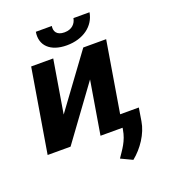

<svg xmlns="http://www.w3.org/2000/svg" viewBox="-166 -853 1035 1179"><g transform="rotate(-20 351.5 -264.0)"><path d="M193.5 -199.6 251.1 -545.5H106.9L16 0H165.8L419.4 -346.9L361.5 0H505.7L503.9 11C492.2 83.8 456 126.8 425.8 172.6L500.7 208.1C562.5 158.4 616.1 79.9 628.2 2.1L642 -82.7H519.9L596.9 -545.5H447.4ZM206.7 -735.8C192.1 -649.9 250.4 -592.3 358 -592.3C465.6 -592.3 543.3 -649.9 557.5 -735.8H452.4C446.4 -702.4 421.9 -672.2 371.4 -672.2C320 -672.2 305.4 -703.1 311.1 -735.8Z"/></g></svg>

Font: Magic Ui Pro
Style: Bold Italic
Weight: 700
Italic angle: -9.39999°
Designer: Stefan Endress, Andreas Faust
Version: Version 1.000;FEAKit 1.0